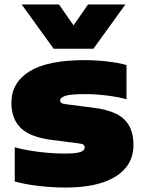

<svg xmlns="http://www.w3.org/2000/svg" viewBox="-20 -828 644 859"><path d="M46 -16V-169Q94 -156 153.8 -148.5Q213.5 -141 271 -141Q319.5 -141 339.2 -147.8Q359 -154.5 359 -168Q359 -176.5 353 -180.8Q347 -185 329 -187L211 -202Q114.5 -214.5 72.8 -255.5Q31 -296.5 31 -368Q31 -458.5 112.2 -508.8Q193.5 -559 359 -559Q408 -559 459.8 -553Q511.5 -547 546 -537V-384Q510.5 -394 459.2 -400.5Q408 -407 361 -407Q294.5 -407 271.8 -399Q249 -391 249 -378Q249 -371 255.5 -367Q262 -363 280 -361L398 -346Q457 -338.5 496.2 -320.5Q535.5 -302.5 556.2 -268Q577 -233.5 577 -178Q577 -119 541.8 -76.5Q506.5 -34 438.8 -11.5Q371 11 275 11Q213.5 11 153.5 4Q93.5 -3 46 -16ZM374 -808H541L398 -610H220L77 -808H244L309 -714.5Z"/></svg>

Font: Encode Sans Expanded Black
Style: Regular
Weight: 900
Width: 7
Designer: Multiple Designers
Foundry: Impallari Type
Version: Version 2.000